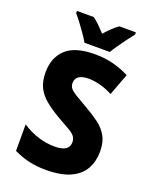

<svg xmlns="http://www.w3.org/2000/svg" viewBox="-169 -1021 901 1124"><g transform="rotate(20 281.5 -458.5)"><path d="M256 10Q204 10 156.5 0Q109 -10 56 -35V-200Q109 -166 159.5 -151Q210 -136 257 -136Q305 -136 327 -151Q349 -166 349 -195Q349 -219 335 -234.5Q321 -250 292.5 -265.5Q264 -281 221 -306Q169 -337 133.5 -366.5Q98 -396 79.5 -434Q61 -472 61 -527Q61 -619 118 -672Q175 -725 298 -725Q362 -725 414.5 -711Q467 -697 513 -673L462 -537Q418 -560 380.5 -569Q343 -578 312 -578Q274 -578 252.5 -564.5Q231 -551 231 -521Q231 -503 241.5 -489.5Q252 -476 278 -460Q304 -444 350 -418Q401 -389 439 -361Q477 -333 498.5 -295Q520 -257 520 -199Q520 -139 494 -91.5Q468 -44 410 -17Q352 10 256 10ZM216 -767Q205 -787 186 -814.5Q167 -842 146.5 -869Q126 -896 111 -913V-927H216Q235 -913 254 -894.5Q273 -876 295 -852Q317 -877 336 -895Q355 -913 375 -927H478V-913Q463 -895 443.5 -868.5Q424 -842 405 -815Q386 -788 374 -767Z"/></g></svg>

Font: Noto Sans Mono SemiCondensed Black
Style: Regular
Weight: 900
Width: 4
Designer: Monotype Design Team
Foundry: Monotype Imaging Inc.
Version: Version 2.014; ttfautohint (v1.8.4.7-5d5b)